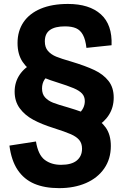

<svg xmlns="http://www.w3.org/2000/svg" viewBox="-20 -762 660 994"><path d="M197.6 -303.9Q197.6 -274.8 213.6 -257.5Q229.6 -240.2 254.6 -230.4Q279.7 -220.5 333.1 -205.5Q409.2 -182.9 454.8 -161Q500.5 -139.1 527.1 -102Q553.8 -64.8 553.8 -6.2Q553.8 60.8 519.6 110.1Q485.5 159.5 424.9 185.8Q364.2 212 286.2 212Q211.1 212 157.5 189.2Q104 166.3 71.4 117.7Q38.8 69.1 28.8 -8.2L166.2 -29.5Q177.4 40 211.7 65.7Q245.9 91.3 295.8 91.3Q350.6 91.3 377.6 68.9Q404.7 46.5 404.7 7.7Q404.7 -19.7 390.3 -37Q375.9 -54.4 346.8 -67.2Q317.6 -80 257.4 -99.2Q195.7 -118.5 152.2 -142Q108.8 -165.4 82.3 -201.2Q55.8 -237.1 55.8 -287.5Q55.8 -336.3 81.5 -374.8Q107.2 -413.2 154.6 -436.4L245.2 -379.3Q222.6 -368.7 210.1 -349.4Q197.6 -330.2 197.6 -303.9ZM419.1 -238.4Q419.1 -261.8 405 -277.4Q390.8 -292.9 361.3 -305.4Q331.8 -317.9 271.9 -336.8Q208.8 -356.2 166 -379.5Q123.2 -402.8 97 -441.8Q70.8 -480.8 70.8 -539.2Q70.8 -601.3 101.5 -646.9Q132.2 -692.4 190.8 -717Q249.4 -741.6 331.6 -741.6Q442.4 -741.6 502.1 -688Q561.8 -634.5 557.6 -527.8L427.5 -514.1Q422.6 -557.3 409.3 -581.6Q396.1 -605.9 373.8 -615.7Q351.5 -625.5 316.2 -625.5Q264.9 -625.5 238.5 -606.6Q212.1 -587.8 212.1 -547.8Q212.1 -516.8 228.3 -498.2Q244.5 -479.7 270.8 -468.8Q297.2 -458 348 -443.5Q423.2 -420.9 469.1 -399Q515 -377.2 541.8 -343Q568.7 -308.8 568.7 -256.8Q568.7 -206.4 543.9 -167.2Q519.2 -128.1 473.9 -103.1L386.5 -173Q402.4 -185.9 410.8 -202.8Q419.1 -219.7 419.1 -238.4Z"/></svg>

Font: Monaspace Neon Var ExtraLight
Style: Regular
Weight: 200
Designer: Riley Cran and the Lettermatic Team
Version: Version 1.200 (Monaspace Neon Var)